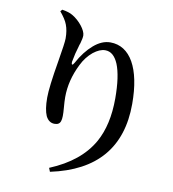

<svg xmlns="http://www.w3.org/2000/svg" viewBox="-92 -881 922 1023"><g transform="rotate(10 368.5 -369.0)"><path d="M247 62C493 10 616 -134 616 -370C616 -562 553 -673 445 -673C414 -673 384 -660 355 -635C326 -610 299 -576 276 -533C267 -516 260 -518 261 -535C267 -568 274 -597 282 -622C283 -627 285 -633 288 -641C293 -659 296 -673 296 -684C296 -712 259 -759 219 -782C206 -790 187 -796 162 -800L153 -790C173 -766 187 -745 194 -726C202 -705 206 -681 206 -652C206 -635 200 -594 189 -528C172 -429 164 -362 164 -325C164 -282 169 -250 179 -227C190 -205 206 -194 226 -194C261 -194 267 -217 261 -286C259 -310 258 -329 258 -344C258 -405 273 -465 303 -525C318 -556 338 -581 361 -600C384 -618 405 -627 425 -627C456 -627 479 -607 496 -567C513 -525 522 -464 522 -383C522 -287 504 -208 469 -145C424 -65 348 -3 239 42Z"/></g></svg>

Font: AllPunType SemiBold
Style: Regular
Weight: 600
Version: 1.0